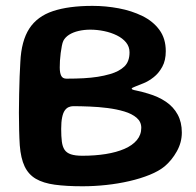

<svg xmlns="http://www.w3.org/2000/svg" viewBox="-20 -620 684 670"><path d="M268 30Q211 30 171 24.5Q131 19 105.2 4Q79.5 -11 66 -39.2Q52.5 -67.5 49 -113Q47.5 -136 46.8 -165.2Q46 -194.5 46 -227Q46 -259.5 46.8 -291.8Q47.5 -324 48.5 -353Q49.5 -382 51 -404Q54.5 -477.5 82.2 -520.2Q110 -563 164.8 -581.2Q219.5 -599.5 303 -599.5Q349 -599.5 394.2 -591Q439.5 -582.5 476.8 -564.2Q514 -546 536.2 -515.8Q558.5 -485.5 558.5 -441.5Q558.5 -409 546.2 -386.8Q534 -364.5 516.5 -350.8Q499 -337 482 -330Q464.5 -322.5 452 -318Q439.5 -313.5 439.5 -310.5Q439.5 -307 455.8 -304Q472 -301 496.5 -293.5Q532.5 -283 559 -265Q585.5 -247 600 -220.2Q614.5 -193.5 614.5 -157.5Q614.5 -123 597 -91.8Q579.5 -60.5 554.5 -39.5Q534.5 -23 502.5 -10Q470.5 3 431.5 12Q392.5 21 350.5 25.5Q308.5 30 268 30ZM267.5 -76.5Q311.5 -76.5 349 -82.5Q386.5 -88.5 414.2 -100.5Q442 -112.5 457.5 -131Q473 -149.5 473 -174Q473 -195 456.8 -209Q440.5 -223 413.8 -231Q387 -239 355.5 -243Q324 -247 292.5 -248.2Q261 -249.5 235.5 -249.5Q227.5 -249.5 219.8 -246.2Q212 -243 206 -234.5Q200 -226 196.8 -210.2Q193.5 -194.5 193.5 -170Q193.5 -144 195.8 -126.2Q198 -108.5 205.2 -97.5Q212.5 -86.5 227.5 -81.5Q242.5 -76.5 267.5 -76.5ZM212 -345.5Q245 -345.5 271.8 -347Q298.5 -348.5 321 -352Q343.5 -355.5 364 -361.5Q395.5 -370.5 413.8 -387.8Q432 -405 432 -437.5Q432 -457 420 -471.8Q408 -486.5 387.8 -496.5Q367.5 -506.5 343.2 -511.5Q319 -516.5 295 -516.5Q273.5 -516.5 254.2 -512Q235 -507.5 221.2 -498.8Q207.5 -490 201 -477.5Q198 -471 195.8 -459.8Q193.5 -448.5 191.8 -435Q190 -421.5 189.2 -408.2Q188.5 -395 188.5 -384.5Q188.5 -366 193.5 -355.8Q198.5 -345.5 212 -345.5Z"/></svg>

Font: Gluten Medium
Style: Regular
Weight: 500
Designer: Tyler Finck
Foundry: Etcetera Type Company
Version: Version 1.300